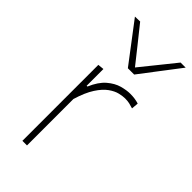

<svg xmlns="http://www.w3.org/2000/svg" viewBox="-243 -827 883 883"><g transform="rotate(45 199.0 -385.5)"><path d="M105 0Q105 -56.5 105 -108.5Q105 -160.5 105 -221V-271Q105 -324.5 105 -381.5Q105 -438.5 105 -494L135 -497V-388H140Q161 -437.5 190.2 -462.5Q219.5 -487.5 249.5 -495.8Q279.5 -504 303 -504Q319 -504 332.8 -502Q346.5 -500 359 -496L356 -462Q342 -466.5 330.2 -469.2Q318.5 -472 301 -472Q286.5 -472 265.2 -467Q244 -462 220.5 -445.2Q197 -428.5 174.8 -394.2Q152.5 -360 135 -302V-221Q135 -160.5 135 -108.5Q135 -56.5 135 0ZM212 -579Q176 -626.5 139.8 -674.2Q103.5 -722 67 -770L100 -771Q135.5 -727 169.8 -683.8Q204 -640.5 239 -596.5H226Q261.5 -640.5 295.8 -683Q330 -725.5 365 -769H398Q362 -722 325.5 -674.2Q289 -626.5 253 -579Z"/></g></svg>

Font: Commissioner Thin
Style: Regular
Weight: 100
Designer: Kostas Bartsokas
Foundry: Kostas Bartsokas
Version: Version 1.001;gftools[0.9.23]